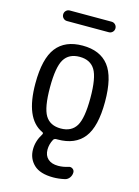

<svg xmlns="http://www.w3.org/2000/svg" viewBox="-135 -774 770 1067"><g transform="rotate(15 250.0 -240.0)"><path d="M338.9 -420.9Q311.5 -465.8 250 -465.8Q188.5 -465.8 161.1 -420.9Q133.8 -376 133.8 -259.8Q133.8 -143.6 161.1 -98.6Q188.5 -53.7 250 -53.7Q311.5 -53.7 338.9 -98.6Q366.2 -143.6 366.2 -259.8Q366.2 -376 338.9 -420.9ZM155.3 -8.8Q49.8 -58.6 49.8 -259.8Q49.8 -402.3 99.6 -466.3Q149.4 -530.3 250 -530.3Q350.6 -530.3 400.4 -466.8Q450.2 -403.3 450.2 -260.3Q450.2 -117.2 400.4 -53.7Q350.6 9.8 250 9.8H243.2Q230.5 9.8 225.6 18.6Q210 47.9 210 78.1Q210 112.3 231 131.3Q252 150.4 290 150.4Q319.3 150.4 348.6 140.6Q360.4 136.7 371.1 144Q381.8 151.4 381.8 164.1Q381.8 180.7 372.1 194.3Q362.3 208 346.7 211.9Q311.5 219.7 280.3 219.7Q204.1 219.7 168 185.1Q131.8 150.4 131.8 97.7Q131.8 49.8 160.2 4.9Q166 -4.9 155.3 -8.8ZM129.9 -700.2H370.1Q382.8 -700.2 391.6 -691.4Q400.4 -682.6 400.4 -669.9Q400.4 -657.2 391.6 -648.4Q382.8 -639.6 370.1 -639.6H129.9Q117.2 -639.6 108.4 -648.4Q99.6 -657.2 99.6 -669.9Q99.6 -682.6 108.4 -691.4Q117.2 -700.2 129.9 -700.2Z"/></g></svg>

Font: Rounded-X Mgen+ 1mn regular
Style: Regular
Weight: 400
Designer: [Source Han Sans]
Ryoko NISHIZUKA  (kana & ideographs); Paul D. Hunt (Latin, Greek & Cyrillic); Wenlong ZHANG  (bopomofo
Version: Version 1.059.20150602